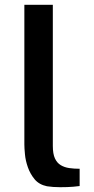

<svg xmlns="http://www.w3.org/2000/svg" viewBox="-20 -779 394 804"><path d="M201.2 -168Q201.2 -134.8 210 -115.7Q218.8 -96.7 234.4 -87.4Q250 -78.1 270 -75.2Q290 -72.3 313.5 -72.3V0Q300.8 2 287.1 2.9Q276.4 3.9 261.7 4.4Q247.1 4.9 232.4 4.9Q217.8 4.9 203.1 3.9Q188.5 2.9 176.8 1Q143.6 -5.9 125 -28.3Q106.4 -50.8 96.7 -78.6Q86.9 -106.4 84.5 -132.8Q82 -159.2 82 -173.8V-185.5V-758.8H201.2Z"/></svg>

Font: Allerta
Style: Regular
Weight: 400
Designer: Matt McInerney
Foundry: Matt McInerney
Version: Version 1.0